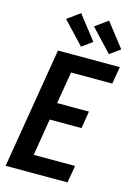

<svg xmlns="http://www.w3.org/2000/svg" viewBox="-143 -1056 794 1130"><g transform="rotate(15 254.0 -491.5)"><path d="M9 0 131 -735H508L490 -630H239L206 -435H400L383 -330H189L152 -105H404L386 0ZM426 -792 299 -927 376 -983 489 -838ZM256 -792 129 -927 206 -983 319 -838Z"/></g></svg>

Font: Iosevka SS04 Extrabold
Style: Italic
Weight: 800
Italic angle: -9°
Monospace: yes
Designer: Belleve Invis
Foundry: Belleve Invis
Version: Version 19.0.0; ttfautohint (v1.8.4)